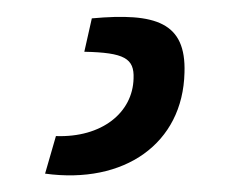

<svg xmlns="http://www.w3.org/2000/svg" viewBox="-20 21 274 230"><path d="M81 83C129 84 141 91 140 115C139 156 102 186 47 184L34 229C129 242 199 193 201 108C203 48 167 36 90 43Z"/></svg>

Font: SnT
Style: Regular
Weight: 400
Designer: Natanael Gama
Version: Version 1.001;PS 001.001;hotconv 1.0.70;makeotf.lib2.5.58329